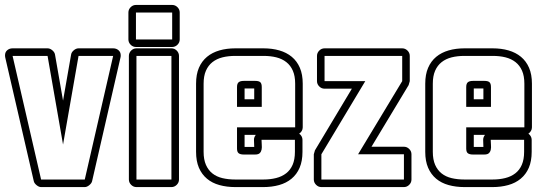

<svg xmlns="http://www.w3.org/2000/svg" viewBox="-25 -719 2185 769"><path d="M165.5 -525.4Q175.3 -525.4 184.6 -517.6Q193.8 -509.8 195.3 -500.5L227.5 -315.9L259.8 -500.5Q261.2 -509.8 270.5 -517.6Q279.8 -525.4 289.6 -525.4H428.2Q440.9 -525.4 449.7 -517.8Q458.5 -510.3 458.5 -497.1Q458.5 -494.6 458.3 -492.7Q458 -490.7 457.5 -488.3L343.8 6.8Q341.8 15.1 332.5 22.7Q323.2 30.3 314.5 30.3H139.6Q130.9 30.3 121.6 22.7Q112.3 15.1 110.4 6.8L-3.9 -488.3Q-4.4 -490.7 -4.6 -492.7Q-4.9 -494.6 -4.9 -497.1Q-4.9 -510.3 3.9 -517.8Q12.7 -525.4 25.4 -525.4ZM25.4 -495.1 139.6 0H314.5L428.2 -495.1H289.6L227.5 -140.1L165.5 -495.1Z M691.9 0Q691.9 12.2 682.9 21.2Q673.8 30.3 661.6 30.3H521.5Q509.3 30.3 500.2 21.2Q491.2 12.2 491.2 0V-495.1Q491.2 -507.3 500.2 -516.4Q509.3 -525.4 521.5 -525.4H661.6Q673.8 -525.4 682.9 -516.4Q691.9 -507.3 691.9 -495.1ZM519.5 -530.8Q507.3 -530.8 498.3 -539.8Q489.3 -548.8 489.3 -561V-668.9Q489.3 -681.2 498.3 -690.2Q507.3 -699.2 519.5 -699.2H664.6Q676.8 -699.2 685.8 -690.2Q694.8 -681.2 694.8 -668.9V-561Q694.8 -548.8 685.8 -539.8Q676.8 -530.8 664.6 -530.8ZM661.6 -495.1H521.5V0H661.6ZM664.6 -561V-668.9H519.5V-561Z M1173.3 -183.6Q1179.2 -179.7 1182.9 -173.1Q1186.5 -166.5 1186.5 -159.2V-110.8Q1186.5 -73.7 1175 -47.1Q1163.6 -20.5 1142.6 -3.2Q1121.6 14.2 1092.8 22.2Q1064 30.3 1029.3 30.3H917.5Q882.8 30.3 853.8 22.2Q824.7 14.2 804 -3.2Q783.2 -20.5 771.7 -47.1Q760.3 -73.7 760.3 -110.8V-383.8Q760.3 -420.9 771.7 -447.5Q783.2 -474.1 804.2 -491.5Q825.2 -508.8 854 -517.1Q882.8 -525.4 917.5 -525.4H1030.3Q1064.9 -525.4 1093.8 -517.1Q1122.6 -508.8 1143.6 -491.5Q1164.6 -474.1 1176 -447.5Q1187.5 -420.9 1187.5 -383.8V-209Q1187.5 -201.2 1183.6 -194.6Q1179.7 -188 1173.3 -183.6ZM993.2 -130.4Q993.2 -137.7 992.7 -144.8Q992.2 -151.9 992.2 -159.2Q992.2 -169.9 999.5 -178.7H954.6V-130.4ZM954.6 -364.7V-321.3H993.2V-364.7ZM996.6 -100.1H951.2Q938 -100.1 931.2 -105Q924.3 -109.9 924.3 -124V-209H1157.2V-383.8Q1157.2 -414.6 1147.9 -435.8Q1138.7 -457 1121.8 -470.2Q1105 -483.4 1081.8 -489.3Q1058.6 -495.1 1030.3 -495.1H917.5Q889.2 -495.1 866 -489.3Q842.8 -483.4 825.9 -470.2Q809.1 -457 799.8 -435.8Q790.5 -414.6 790.5 -383.8V-110.8Q790.5 -80.1 799.8 -58.8Q809.1 -37.6 825.7 -24.4Q842.3 -11.2 865.7 -5.6Q889.2 0 917.5 0H1029.3Q1057.6 0 1080.8 -5.9Q1104 -11.7 1120.8 -24.7Q1137.7 -37.6 1147 -58.8Q1156.2 -80.1 1156.2 -110.8V-159.2H1022.5Q1022.5 -149.4 1023.4 -138.9Q1024.4 -128.4 1022.7 -119.9Q1021 -111.3 1015.4 -105.7Q1009.8 -100.1 996.6 -100.1ZM924.3 -370.1Q924.3 -384.3 930.9 -389.6Q937.5 -395 951.2 -395H997.6Q1011.7 -395 1017.6 -389.6Q1023.4 -384.3 1023.4 -370.1V-291H924.3Z M1585.9 -525.4Q1598.1 -525.4 1607.2 -516.4Q1616.2 -507.3 1616.2 -495.1V-394Q1616.2 -393.6 1615.5 -391.4Q1614.7 -389.2 1614 -386.2Q1613.3 -383.3 1612.5 -381.1Q1611.8 -378.9 1611.8 -378.4L1462.9 -131.3H1592.8Q1605 -131.3 1614 -122.3Q1623 -113.3 1623 -101.1V0Q1623 12.2 1614 21.2Q1605 30.3 1592.8 30.3H1262.2Q1250 30.3 1241 21.2Q1231.9 12.2 1231.9 0V-101.1Q1231.9 -101.6 1232.7 -103.8Q1233.4 -106 1234.1 -108.9Q1234.9 -111.8 1235.6 -114Q1236.3 -116.2 1236.3 -116.7L1384.3 -363.8H1274.9Q1262.7 -363.8 1253.7 -372.8Q1244.6 -381.8 1244.6 -394V-495.1Q1244.6 -507.3 1253.7 -516.4Q1262.7 -525.4 1274.9 -525.4ZM1274.9 -495.1V-394H1438L1262.2 -101.1V0H1592.8V-101.1H1409.2L1585.9 -394V-495.1Z M2091.3 -183.6Q2097.2 -179.7 2100.8 -173.1Q2104.5 -166.5 2104.5 -159.2V-110.8Q2104.5 -73.7 2093 -47.1Q2081.5 -20.5 2060.5 -3.2Q2039.6 14.2 2010.7 22.2Q1981.9 30.3 1947.3 30.3H1835.4Q1800.8 30.3 1771.7 22.2Q1742.7 14.2 1721.9 -3.2Q1701.2 -20.5 1689.7 -47.1Q1678.2 -73.7 1678.2 -110.8V-383.8Q1678.2 -420.9 1689.7 -447.5Q1701.2 -474.1 1722.2 -491.5Q1743.2 -508.8 1772 -517.1Q1800.8 -525.4 1835.4 -525.4H1948.2Q1982.9 -525.4 2011.7 -517.1Q2040.5 -508.8 2061.5 -491.5Q2082.5 -474.1 2094 -447.5Q2105.5 -420.9 2105.5 -383.8V-209Q2105.5 -201.2 2101.6 -194.6Q2097.7 -188 2091.3 -183.6ZM1911.1 -130.4Q1911.1 -137.7 1910.6 -144.8Q1910.2 -151.9 1910.2 -159.2Q1910.2 -169.9 1917.5 -178.7H1872.6V-130.4ZM1872.6 -364.7V-321.3H1911.1V-364.7ZM1914.6 -100.1H1869.1Q1856 -100.1 1849.1 -105Q1842.3 -109.9 1842.3 -124V-209H2075.2V-383.8Q2075.2 -414.6 2065.9 -435.8Q2056.6 -457 2039.8 -470.2Q2022.9 -483.4 1999.8 -489.3Q1976.6 -495.1 1948.2 -495.1H1835.4Q1807.1 -495.1 1783.9 -489.3Q1760.7 -483.4 1743.9 -470.2Q1727.1 -457 1717.8 -435.8Q1708.5 -414.6 1708.5 -383.8V-110.8Q1708.5 -80.1 1717.8 -58.8Q1727.1 -37.6 1743.7 -24.4Q1760.3 -11.2 1783.7 -5.6Q1807.1 0 1835.4 0H1947.3Q1975.6 0 1998.8 -5.9Q2022 -11.7 2038.8 -24.7Q2055.7 -37.6 2064.9 -58.8Q2074.2 -80.1 2074.2 -110.8V-159.2H1940.4Q1940.4 -149.4 1941.4 -138.9Q1942.4 -128.4 1940.7 -119.9Q1939 -111.3 1933.3 -105.7Q1927.7 -100.1 1914.6 -100.1ZM1842.3 -370.1Q1842.3 -384.3 1848.9 -389.6Q1855.5 -395 1869.1 -395H1915.5Q1929.7 -395 1935.5 -389.6Q1941.4 -384.3 1941.4 -370.1V-291H1842.3Z"/></svg>

Font: Akaash Gobhi Outlined
Style: Regular
Weight: 400
Designer: Kulbir Singh Thind, MD
Foundry: Punjab Online
Version: Version 1.200